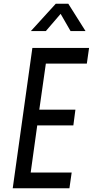

<svg xmlns="http://www.w3.org/2000/svg" viewBox="-20 -1006 496 1026"><path d="M145 -840H225L304 -932L357 -840H437L345 -986H278ZM456 -750H153L48 0H351L363 -84H144L179 -336H372L383 -420H190L225 -666H444Z"/></svg>

Font: Mohave
Style: Italic
Weight: 400
Italic angle: -8°
Designer: Gumpita Rahayu
Foundry: Tokotype
Version: Version 2.002;PS 002.002;hotconv 1.0.88;makeotf.lib2.5.64775